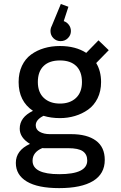

<svg xmlns="http://www.w3.org/2000/svg" viewBox="-20 -743 610 964"><path d="M336 -587Q336 -566.5 321 -551.5Q306 -536.5 284.5 -536.5Q263 -536.5 248.2 -551.2Q233.5 -566 233.5 -587Q233.5 -601 240 -613L285.5 -723L323.5 -709L300 -637Q315.5 -632 325.8 -618.2Q336 -604.5 336 -587ZM281 -150Q236 -150 198.5 -161.5Q159.5 -142 159.5 -114Q159.5 -92 180 -80.8Q200.5 -69.5 230.5 -69.5H337.5Q417 -69.5 461.5 -37Q506 -4.5 506 60Q506 130 447.2 165.8Q388.5 201.5 277 201.5Q170 201.5 114.8 168.5Q59.5 135.5 59.5 75Q59.5 12 130.5 -20.5Q79 -52 79 -97Q79 -154.5 145.5 -186.5Q73.5 -235 73.5 -331Q73.5 -377 90.2 -412.5Q107 -448 136.2 -469.2Q165.5 -490.5 202 -501.2Q238.5 -512 281 -512Q359.5 -512 413 -477.5L474.5 -540.5L526 -491L463 -426.5Q487.5 -386 487.5 -331Q487.5 -285 469.8 -249.2Q452 -213.5 422.2 -192.5Q392.5 -171.5 356.5 -160.8Q320.5 -150 281 -150ZM391.5 -331Q391.5 -383.5 362.8 -411.5Q334 -439.5 281 -439.5Q227.5 -439.5 198.8 -411.5Q170 -383.5 170 -331Q170 -279.5 200.2 -251.2Q230.5 -223 281 -223Q331.5 -223 361.5 -251.2Q391.5 -279.5 391.5 -331ZM143.5 64Q143.5 131.5 277.5 131.5Q418 131.5 418 63Q418 32 396 16.5Q374 1 322 1H200Q195 1 192.5 0.5Q143.5 21 143.5 64Z"/></svg>

Font: League Mono Narrow
Style: Regular
Weight: 400
Width: 3
Designer: Tyler Finck
Foundry: The League of Moveable Type / Tyler Finck
Version: Version 2.210